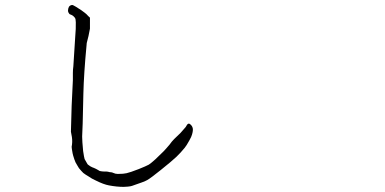

<svg xmlns="http://www.w3.org/2000/svg" viewBox="-20 -726 1540 768"><path d="M507.8 17.6Q502 19.5 491.2 20.5Q482.4 21.5 474.6 21.5Q447.3 21.5 416 15.6Q394.5 11.7 363.3 -3.9Q342.8 -13.7 341.8 -15.6Q333 -21.5 322.8 -27.3Q312.5 -33.2 304.7 -43Q294.9 -52.7 289.1 -64.5Q281.2 -76.2 277.3 -88.9Q271.5 -106.4 270.5 -112.3Q266.6 -133.8 266.6 -138.7Q270.5 -158.2 267.6 -177.7Q265.6 -185.5 263.7 -199.2Q263.7 -202.1 266.6 -302.7Q268.6 -355.5 271.5 -405.3Q271.5 -420.9 271.5 -434.1Q271.5 -447.3 273.4 -460.9Q276.4 -515.6 280.3 -569.3Q284.2 -617.2 283.2 -636.7Q283.2 -650.4 279.3 -655.3Q272.5 -663.1 270 -664.1Q267.6 -665 266.6 -666Q265.6 -667 261.7 -668L259.8 -668.9L257.8 -669.9Q255.9 -671.9 253.9 -675.8Q252 -679.7 252 -683.6Q252 -691.4 255.9 -699.2Q261.7 -706.1 269.5 -706.1Q271.5 -706.1 283.2 -699.2Q293 -693.4 304.7 -685.5Q322.3 -672.9 326.2 -668.9Q334 -660.2 337.9 -657.2Q338.9 -656.2 339.8 -655.3Q339.8 -653.3 339.8 -651.4V-641.6Q339.8 -617.2 339.8 -611.3Q336.9 -594.7 334 -582Q331.1 -571.3 329.1 -562.5Q326.2 -553.7 326.2 -544.9Q315.4 -431.6 313.5 -351.6Q310.5 -200.2 308.6 -179.7Q308.6 -172.9 309.6 -156.2Q310.5 -139.6 312.5 -122.1Q316.4 -95.7 318.4 -89.8Q321.3 -84 330.1 -69.3Q330.1 -68.4 341.8 -60.5Q345.7 -58.6 349.6 -56.6Q355.5 -54.7 357.4 -53.7Q357.4 -52.7 359.4 -52.7Q361.3 -51.8 363.3 -50.8Q363.3 -50.8 367.2 -48.8Q371.1 -46.9 374 -44.9Q377 -43 378.9 -42Q384.8 -41 387.7 -40.5Q390.6 -40 394.5 -40Q398.4 -40 404.3 -40Q408.2 -40 412.1 -39.1Q418 -37.1 422.9 -37.1Q427.7 -37.1 433.6 -34.2Q441.4 -30.3 451.2 -30.3Q474.6 -30.3 486.3 -33.2Q500 -36.1 535.2 -49.8Q564.5 -61.5 575.2 -67.4Q582 -71.3 601.6 -88.9Q614.3 -100.6 633.8 -120.1Q641.6 -127.9 658.2 -147.5Q667 -160.2 676.8 -169.9Q686.5 -179.7 702.1 -194.3Q711.9 -205.1 722.7 -217.8Q729.5 -229.5 730.5 -229.5Q735.4 -233.4 740.2 -229.5Q749 -222.7 751 -212.9Q752.9 -204.1 748 -187.5Q746.1 -179.7 737.3 -164.1Q726.6 -144.5 718.8 -134.8Q702.1 -114.3 685.5 -98.6Q667 -81.1 623 -45.9Q583 -13.7 569.3 -5.9Q557.6 1 507.8 17.6Z"/></svg>

Font: ToneOZ-YinPZ-Tsuipita-TC
Style: Regular
Weight: 400
Designer: ÂÆ£ÂøóÂáåJeffrey Xuan(jeffreyx@gmail.com, ToneOZ.com) ÈòøÂù§(cjkFonts)
Foundry: ToneOZ
Version: Version 0.24071